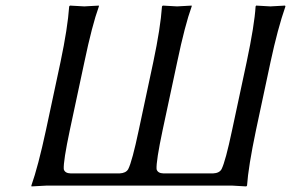

<svg xmlns="http://www.w3.org/2000/svg" viewBox="-20 -668 1047 691"><path d="M901.4 -200.2Q873.5 -66.9 869.1 0L866.2 2.9Q864.3 2.9 815.9 0H147Q147 0 93.3 2.9L92.8 0Q117.2 -68.8 145.5 -200.2L197.8 -444.8Q223.6 -567.4 229 -645L231.9 -647.9Q233.9 -647.9 283.2 -645Q283.2 -645 335.9 -647.9V-645Q311.5 -577.6 283.7 -444.8L231.4 -200.2Q207.5 -87.4 209.5 -59.1Q213.4 -44.4 234.4 -43.9H410.2Q433.1 -44.9 441.4 -59.1Q455.6 -86.9 479.5 -200.2L531.7 -444.8Q557.6 -567.4 563 -645L565.9 -647.9Q567.9 -647.9 617.2 -645Q617.2 -645 669.9 -647.9V-645Q645.5 -577.6 617.7 -444.8L565.4 -200.2Q541.5 -87.4 543.5 -59.1Q547.4 -44.4 568.4 -43.9H746.6Q769.5 -44.9 777.3 -59.1Q791.5 -86.9 815.4 -200.2L867.7 -444.8Q896 -578.6 899.9 -645L901.9 -647.9Q903.8 -647.9 953.1 -645Q953.1 -645 1005.9 -647.9L1007.3 -645Q979.5 -565.4 953.6 -444.8Z"/></svg>

Font: Linux Biolinum Capitals O
Style: Italic Samll Caps
Weight: 400
Italic angle: -12°
Designer: Philipp H. Poll
Foundry: Philipp H. Poll
Version: Version 0.6.2